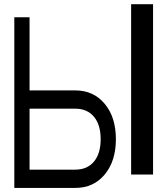

<svg xmlns="http://www.w3.org/2000/svg" viewBox="-20 -835 772 923"><path d="M537.1 -166Q537.1 -60.5 483.4 3.9Q429.7 68.4 341.8 68.4H48.8V-752H122.1V-400.4H341.8Q429.7 -400.4 483.4 -335.9Q537.1 -271.5 537.1 -166ZM463.9 -166Q463.9 -235.4 431.6 -273.9Q399.4 -312.5 341.8 -312.5H122.1V-19.5H341.8Q399.4 -19.5 431.6 -58.1Q463.9 -96.7 463.9 -166ZM610.4 3.9V-814.9H715.8V3.9Z"/></svg>

Font: Gap Sans
Style: Bold
Weight: 400
Designer: Alexandre Liziard and Etienne Ozeray
Foundry: Interstices.io
Version: Version 1.610